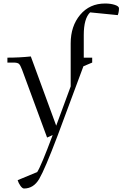

<svg xmlns="http://www.w3.org/2000/svg" viewBox="-20 -766 695 1089"><path d="M22 -411.1V-439Q89.8 -439 154.8 -445.8L298.8 -53.2L380.9 -275.9V-520Q380.9 -617.7 434.6 -681.9Q488.3 -746.1 576.2 -746.1Q607.9 -746.1 631.3 -738.3Q654.8 -730.5 654.8 -719.2Q654.8 -697.3 647.9 -680.2L491.2 -695.8Q455.1 -661.1 455.1 -566.9V-439H502.9V-411.1L453.1 -390.1L306.2 4.9Q234.4 194.3 202.4 248.8Q170.4 303.2 116.2 303.2Q106.9 303.2 95.9 287.8Q85 272.5 80.1 255.9L190.9 210Q213.4 175.3 278.8 0L247.1 14.2L105 -371.1Q95.7 -396 87.6 -403.6Q79.6 -411.1 56.2 -411.1Z"/></svg>

Font: Dihjauti
Style: Regular
Weight: 400
Designer: T. Christopher White
Version: Version 3.0.0